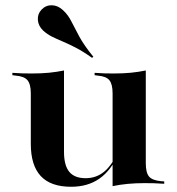

<svg xmlns="http://www.w3.org/2000/svg" viewBox="-20 -692 665 723"><path d="M221 -417.7V-208.9H96V-340.3Q96 -375 83.5 -389.9Q71 -404.8 38.7 -407.3L26.6 -408.9V-417.7Q50 -416.1 65.3 -415.7Q80.6 -415.3 100 -415.3Q135.5 -415.3 164.5 -418.1Q193.5 -421 221 -426.6ZM221 -208.9V-120.2Q221 -69.4 240.7 -45.2Q260.5 -21 302.4 -21Q341.9 -21 371.4 -44.8Q400.8 -68.5 425 -121L427.4 -115.3Q398.4 -50 354.4 -19.4Q310.5 11.3 247.6 11.3Q171 11.3 133.5 -29Q96 -69.4 96 -150V-208.9ZM404 0V-208.9H529V-77.4Q529 -41.9 541.1 -27.4Q553.2 -12.9 586.3 -9.7L598.4 -8.9V0Q575 -1.6 559.7 -2Q544.4 -2.4 524.2 -2.4Q490.3 -2.4 460.9 0.4Q431.5 3.2 404 8.9ZM529 -417.7V-208.9H404V-340.3Q404 -375 391.9 -389.9Q379.8 -404.8 347.6 -407.3L336.3 -408.9V-417.7Q359.7 -416.1 374.6 -415.7Q389.5 -415.3 408.9 -415.3Q443.5 -415.3 472.6 -418.1Q501.6 -421 529 -426.6ZM326.6 -474.2Q292.7 -498.4 265.3 -512.5Q237.9 -526.6 215.7 -535.9Q193.5 -545.2 175.8 -554Q158.1 -562.9 142.7 -576.6Q124.2 -594.4 122.6 -616.9Q121 -639.5 136.3 -655.6Q152.4 -672.6 175 -672.2Q197.6 -671.8 216.9 -654Q236.3 -636.3 248.8 -611.3Q261.3 -586.3 279 -553.6Q296.8 -521 331.5 -478.2Z"/></svg>

Font: Playfair 144pt SemiExpanded ExtraBold
Style: Regular
Weight: 800
Width: 6
Designer: Claus Eggers Sørensen
Foundry: Claus Eggers Sørensen
Version: Version 2.203